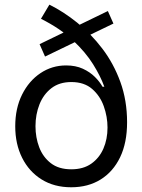

<svg xmlns="http://www.w3.org/2000/svg" viewBox="-20 -792 611 824"><path d="M466.8 -690.9 173.3 -549.3 149.9 -602.5 442.9 -744.6ZM285.6 11.7Q212.4 11.7 158.4 -22Q104.5 -55.7 75 -114.7Q45.4 -173.8 45.4 -250Q45.4 -327.1 74.7 -386Q104 -444.8 153.6 -478Q203.1 -511.2 263.7 -511.2Q304.7 -511.2 335.4 -497.1Q366.2 -482.9 387.2 -461.9Q408.2 -440.9 419.9 -419.9H427.7Q411.6 -464.8 379.6 -516.1Q347.7 -567.4 293.5 -618.4Q239.3 -669.4 155.8 -711.4L191.9 -772Q252.4 -742.2 311.5 -694.6Q370.6 -647 419.2 -583.3Q467.8 -519.5 496.6 -440.2Q525.4 -360.8 525.4 -267.1Q525.4 -179.2 495.4 -116.9Q465.3 -54.7 411.6 -21.5Q357.9 11.7 285.6 11.7ZM286.1 -65.4Q337.4 -65.4 371.8 -89.6Q406.2 -113.8 423.8 -154.3Q441.4 -194.8 441.4 -244.6Q441.4 -291 425.5 -335.7Q409.7 -380.4 375.5 -410.2Q341.3 -439.9 286.1 -439.9Q234.9 -439.9 200.7 -413.6Q166.5 -387.2 149.4 -344Q132.3 -300.8 132.3 -250.5Q132.3 -202.1 148.2 -160.2Q164.1 -118.2 198 -91.8Q231.9 -65.4 286.1 -65.4Z"/></svg>

Font: Inter 20pt
Style: Regular
Weight: 400
Version: Version 4.001;git-66647c0bb